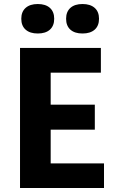

<svg xmlns="http://www.w3.org/2000/svg" viewBox="-20 -940 572 960"><path d="M86.4 -846.2Q86.4 -881.3 108.2 -900.6Q129.9 -919.9 168.9 -919.9Q208 -919.9 229.5 -900.6Q251 -881.3 251 -846.2Q251 -811 229.5 -791.7Q208 -772.5 168.9 -772.5Q129.9 -772.5 108.2 -791.7Q86.4 -811 86.4 -846.2ZM310.5 -846.2Q310.5 -881.3 332 -900.6Q353.5 -919.9 392.6 -919.9Q431.6 -919.9 453.4 -900.6Q475.1 -881.3 475.1 -846.2Q475.1 -811 453.4 -791.7Q431.6 -772.5 392.6 -772.5Q353.5 -772.5 332 -791.7Q310.5 -811 310.5 -846.2ZM80.1 -700.2H484.4V-576.7H233.4V-416.5H454.1V-291.5H233.4V-123H500V0H80.1Z"/></svg>

Font: Selawik
Style: Bold
Weight: 700
Designer: Aaron Bell
Foundry: Microsoft Corporation
Version: Version 1.01